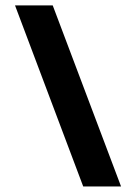

<svg xmlns="http://www.w3.org/2000/svg" viewBox="-20 -670 488 690"><path d="M169.5 -650.5 415 0H279L34 -650.5Z"/></svg>

Font: Overused Grotesk SemiBold
Style: Regular
Weight: 610
Version: Version 0.004